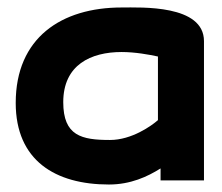

<svg xmlns="http://www.w3.org/2000/svg" viewBox="-20 -482 594 513"><path d="M22 -207C22 -53 128 11 271 11C329 11 374 -10 409 -32V0H525V-372C525 -470 357 -462 305 -462C144 -462 22 -381 22 -207ZM149 -209C149 -309 223 -343 305 -343C341 -343 379 -336 402 -331V-161C385 -146 332 -108 274 -108C198 -108 149 -119 149 -209Z"/></svg>

Font: Charger Sport
Style: UltExt
Weight: 1000
Designer: Jasper
Foundry: Cannot Into Space Fonts
Version: Version 1.1